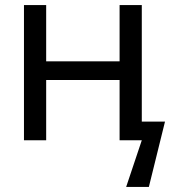

<svg xmlns="http://www.w3.org/2000/svg" viewBox="-20 -556 682 761"><path d="M75 0V-536H163V-313H454V-536H542V-74H634L570 185H480L542 0H454V-239H163V0Z"/></svg>

Font: Advent Sans Logo
Style: Regular
Weight: 400
Designer: Types & Symbols
Foundry: Types & Symbols
Version: Version 1.002